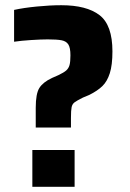

<svg xmlns="http://www.w3.org/2000/svg" viewBox="-20 -716 498 736"><path d="M179 -417 204 -428Q225 -438 234 -446Q243 -454 246.5 -466.5Q250 -479 250 -504Q250 -533 242 -545.5Q234 -558 216.5 -561.5Q199 -565 163 -565Q138 -565 99 -562.5Q60 -560 34 -556V-678Q70 -686 121 -691Q172 -696 215 -696Q312 -696 361.5 -658Q411 -620 411 -519Q411 -467 401 -435.5Q391 -404 372.5 -386Q354 -368 322 -352L298 -342Q274 -330 265.5 -323.5Q257 -317 254.5 -305Q252 -293 252 -264V-227H117V-303Q117 -357 131 -379Q145 -401 179 -417ZM104 0V-141H266V0Z"/></svg>

Font: Saira Semi Condensed
Style: Bold
Weight: 700
Width: 4
Designer: Hector Gatti with collaboration of the Omnibus-Type team
Foundry: Omnibus-Type
Version: Version 1.001; ttfautohint (v1.8)